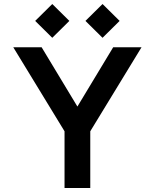

<svg xmlns="http://www.w3.org/2000/svg" viewBox="-20 -935 770 955"><path d="M46 -700 301 -282V0H429V-282L684 -700H543L365 -405L187 -700ZM155 -831 240 -747 325 -831 240 -915ZM405 -831 490 -747 575 -831 490 -915Z"/></svg>

Font: KT Kiyosuna Sans Bold
Style: Regular
Weight: 700
Designer: [Zen Kaku Gothic] Yoshimichi Ohira
Version: Version 1.010;Glyphs 3.1.2 (3151)